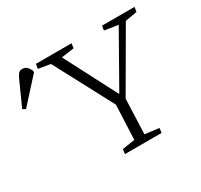

<svg xmlns="http://www.w3.org/2000/svg" viewBox="-327 -918 1161 1111"><g transform="rotate(-30 253.5 -362.0)"><path d="M353 -320H356L552 -666L461 -680L466 -710H683L678 -679L599 -665L373 -276L364 -43L458 -31L454 0H209L213 -31L297 -44L307 -274L99 -666L19 -679L24 -710H262L258 -679L173 -667ZM-156 -512 -176 -522 -104 -682Q-94 -704 -85.5 -714Q-77 -724 -59 -724Q-42 -724 -31 -714Q-20 -704 -10 -684V-673Z"/></g></svg>

Font: Literata 36pt Light
Style: Italic
Weight: 300
Italic angle: -2°
Designer: Latin by Veronika Burian and Jose Scaglione. Greek by Irene Vlachou. Cyrillic by Vera Evstafieva
Foundry: TypeTogether
Version: Version 3.002